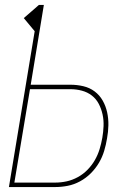

<svg xmlns="http://www.w3.org/2000/svg" viewBox="-20 -755 540 775"><path d="M16 0 120 -629 76 -682 137 -735H157L104 -413H264Q291 -413 316.5 -407Q342 -401 362 -386Q382 -371 394.5 -349Q407 -327 412.5 -301.5Q418 -276 417.5 -249.5Q417 -223 412 -196Q408 -171 400.5 -146Q393 -121 379.5 -98Q366 -75 346.5 -55.5Q327 -36 303 -23Q279 -10 253.5 -5Q228 0 203 0ZM38 -18H203Q226 -18 249 -23Q272 -28 294 -40Q316 -52 333.5 -70Q351 -88 363 -109Q375 -130 382 -153Q389 -176 393 -199Q397 -222 398 -246Q399 -270 394 -293Q389 -316 378.5 -336Q368 -356 350.5 -369.5Q333 -383 310.5 -389Q288 -395 264 -395H101Z"/></svg>

Font: Iosevka Curly Thin Oblique
Style: Regular
Weight: 100
Italic angle: -9°
Monospace: yes
Designer: Belleve Invis
Foundry: Belleve Invis
Version: Version 11.1.0; ttfautohint (v1.8.3)